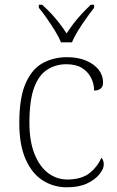

<svg xmlns="http://www.w3.org/2000/svg" viewBox="-20 -786 497 816"><path d="M264 10Q208 10 162 -19Q116 -48 89 -109Q62 -170 62 -263Q62 -370 88.5 -431Q115 -492 161 -517.5Q207 -543 265 -543Q311 -543 345.5 -528.5Q380 -514 399 -490Q418 -466 418 -435Q418 -424 413.5 -416.5Q409 -409 400.5 -405Q392 -401 380 -401Q380 -430 367 -455.5Q354 -481 328.5 -497Q303 -513 262 -513Q216 -513 180 -489.5Q144 -466 124.5 -412Q105 -358 105 -264Q105 -186 126.5 -132Q148 -78 184.5 -50.5Q221 -23 268 -23Q328 -24 361.5 -51Q395 -78 411 -116Q416 -110 418.5 -103Q421 -96 421 -86Q421 -69 403 -46Q385 -23 350.5 -6.5Q316 10 264 10ZM239 -606Q230 -629 213.5 -655.5Q197 -682 179 -708Q161 -734 145 -753V-766H159Q183 -744 200.5 -725Q218 -706 233 -686.5Q248 -667 263 -644Q278 -667 293 -686.5Q308 -706 325.5 -725Q343 -744 366 -766H380V-753Q365 -734 346.5 -708Q328 -682 311.5 -655.5Q295 -629 286 -606Z"/></svg>

Font: Noto Serif Gujarati ExtraLight
Style: Regular
Weight: 250
Version: Version 2.102